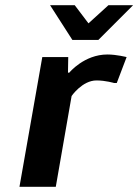

<svg xmlns="http://www.w3.org/2000/svg" viewBox="-20 -720 533 740"><path d="M352 -410C387 -410 420 -400 420 -400H430L468 -500C468 -500 429 -510 394 -510C304 -510 247 -440 247 -440H242L243 -500H143L55 0H195L256 -350C256 -350 297 -410 352 -410ZM359 -566 493 -700H398L321 -630L268 -700H173L259 -566Z"/></svg>

Font: Scada
Style: Bold Italic
Weight: 700
Designer: Jovanny Lemonad
Foundry: Jovanny Lemonad
Version: Version 3.005